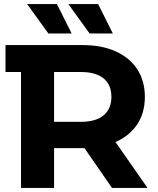

<svg xmlns="http://www.w3.org/2000/svg" viewBox="-20 -921 775 941"><path d="M529 0 394 -195H386H245V0H83V-568H7V-700H386Q479 -700 547.5 -669Q616 -638 653 -581Q690 -524 690 -446Q690 -368 652.5 -311.5Q615 -255 546 -225L703 0ZM377 -568H245V-324H377Q450 -324 488 -356Q526 -388 526 -446Q526 -505 488 -536.5Q450 -568 377 -568ZM113 -901H259L331 -757H217ZM315 -901H461L533 -757H419Z"/></svg>

Font: mBank
Style: Bold
Weight: 700
Designer: Julieta Ulanovsky
Foundry: Julieta Ulanovsky
Version: Version 7.200